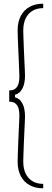

<svg xmlns="http://www.w3.org/2000/svg" viewBox="-20 -820 284 1040"><path d="M214 200Q171.5 200 140.5 183Q109.5 166 92.5 133.5Q75.5 101 75.5 55.5Q75.5 42 76.5 14.8Q77.5 -12.5 78.8 -45.5Q80 -78.5 81.5 -110Q83 -141.5 84 -164.5Q85 -187.5 85 -194Q85 -235 71 -252Q57 -269 35 -269H30V-330.5H35Q57 -330.5 71 -347.8Q85 -365 85 -406Q85 -412 84 -435Q83 -458 81.8 -489.5Q80.5 -521 79 -554Q77.5 -587 76.5 -614.5Q75.5 -642 75.5 -655.5Q75.5 -701 92.5 -733.5Q109.5 -766 140.5 -783Q171.5 -800 214 -800V-776Q180 -776 156 -761.5Q132 -747 119 -720.2Q106 -693.5 106 -655.5Q106 -642.5 107 -615.8Q108 -589 109.2 -556.8Q110.5 -524.5 112 -493.2Q113.5 -462 114.5 -439.2Q115.5 -416.5 115.5 -409.5Q115.5 -367.5 101.2 -340.2Q87 -313 61.5 -307V-292.5Q87 -287 101.2 -259.8Q115.5 -232.5 115.5 -190Q115.5 -183 114.5 -160.2Q113.5 -137.5 112 -106.5Q110.5 -75.5 109.2 -43.2Q108 -11 107 15.8Q106 42.5 106 55.5Q106 93.5 119 120.2Q132 147 156 161.5Q180 176 214 176Z"/></svg>

Font: Big Shoulders Stencil Display ExtraLight
Style: Regular
Weight: 250
Designer: Patric King
Foundry: XO Type Co
Version: Version 2.001